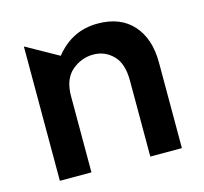

<svg xmlns="http://www.w3.org/2000/svg" viewBox="-81 -603 735 693"><g transform="rotate(-15 286.5 -256.5)"><path d="M339 -513Q243 -513 181 -435L61 -502V0H179V-284Q179 -348 214.5 -378.5Q250 -409 295 -409Q338 -409 368.5 -378.5Q399 -348 399 -284V0H517V-320Q517 -409 470.5 -461Q424 -513 339 -513Z"/></g></svg>

Font: Geom Medium
Style: Bold
Weight: 500
Version: Version 1.102